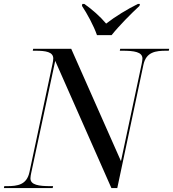

<svg xmlns="http://www.w3.org/2000/svg" viewBox="-38 -964 887 984"><path d="M459 -784H534C574 -834 635 -895 677 -934L679 -944H669C616 -918 552 -879 506 -843C476 -879 433 -917 394 -944H384L382 -934C408 -895 442 -833 459 -784ZM-18 0H232L234 -10H221C161 -10 118 -16 118 -50C118 -56 120 -70 122 -78L245 -652L533 0H563L697 -632C711 -698 760 -704 814 -704H827L829 -714H578L576 -704H589C649 -704 692 -698 692 -664C692 -658 690 -645 688 -636L582 -138L327 -714H132L130 -704H143C197 -704 235 -698 235 -664C235 -658 233 -644 231 -636L113 -82C99 -17 53 -10 -3 -10H-16Z"/></svg>

Font: Noto Serif Display
Style: Italic
Weight: 400
Italic angle: -12°
Designer: Monotype Design Team
Foundry: Monotype Imaging Inc.
Version: Version 2.009